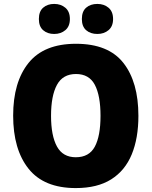

<svg xmlns="http://www.w3.org/2000/svg" viewBox="-20 -948 772 978"><path d="M685 -358Q685 -244 651 -161.5Q617 -79 546.5 -34.5Q476 10 366 10Q204 10 125.5 -88.5Q47 -187 47 -359Q47 -530 125.5 -627.5Q204 -725 367 -725Q532 -725 608.5 -627.5Q685 -530 685 -358ZM240 -358Q240 -257 270 -202Q300 -147 366 -147Q434 -147 463 -201Q492 -255 492 -358Q492 -461 463 -516Q434 -571 367 -571Q300 -571 270 -515.5Q240 -460 240 -358ZM178 -851Q178 -890 200 -909Q222 -928 256 -928Q290 -928 313 -908.5Q336 -889 336 -851Q336 -814 313 -794.5Q290 -775 256 -775Q222 -775 200 -794Q178 -813 178 -851ZM397 -851Q397 -890 419 -909Q441 -928 476 -928Q510 -928 533 -908.5Q556 -889 556 -851Q556 -814 533 -794.5Q510 -775 476 -775Q441 -775 419 -794Q397 -813 397 -851Z"/></svg>

Font: Noto Sans Ethiopic SemiCondensed Black
Style: Regular
Weight: 900
Width: 4
Designer: Monotype Design Team
Foundry: Monotype Imaging Inc.
Version: Version 2.102; ttfautohint (v1.8.4.7-5d5b)